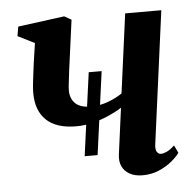

<svg xmlns="http://www.w3.org/2000/svg" viewBox="-45 -596 664 651"><g transform="rotate(-5 287.0 -270.0)"><path d="M224.5 -71 263 -353.5H307L268.5 -71ZM220.5 -536 197 -361.5Q196 -351.5 194.5 -339.8Q193 -328 191.8 -316.8Q190.5 -305.5 190.5 -296.5Q191 -269 208 -253Q225 -237 260.5 -237Q290.5 -237 318.2 -247.2Q346 -257.5 367.5 -272L403.5 -541.5H526.5L466.5 -91Q464 -73 469.2 -64.8Q474.5 -56.5 483 -56.5Q491.5 -56.5 503 -61.8Q514.5 -67 529.5 -81L542 -55Q533.5 -42.5 515.2 -27.2Q497 -12 471.5 -0.8Q446 10.5 415 10.5Q388.5 10.5 370.8 0.5Q353 -9.5 345.2 -26.8Q337.5 -44 340.5 -66L361.5 -224Q340 -210.5 314 -199.2Q288 -188 260.2 -181.2Q232.5 -174.5 205.5 -174.5Q137.5 -174.5 103.5 -207.2Q69.5 -240 69.5 -299Q69.5 -313.5 71.5 -332Q73.5 -350.5 76 -369.2Q78.5 -388 80.5 -404L90 -468L33 -496.5L38.5 -528.5L196.5 -549.5Z"/></g></svg>

Font: Merriweather 60pt SemiBold
Style: Italic
Weight: 600
Italic angle: -7.8°
Version: Version 2.101